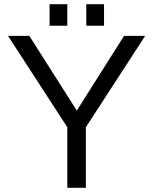

<svg xmlns="http://www.w3.org/2000/svg" viewBox="-20 -890 726 910"><path d="M299 -287 18 -720H119L344 -366L568 -720H668L387 -287V0H299ZM215 -870H299V-768H215ZM389 -870H473V-768H389Z"/></svg>

Font: Aspekta 400
Style: Regular
Weight: 400
Designer: Ivo Dolenc
Version: Version 2.000